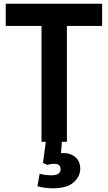

<svg xmlns="http://www.w3.org/2000/svg" viewBox="-20 -765 582 1036"><path d="M204 0H341V-625H531V-745H11V-625H204ZM266 251Q340 251 376.5 219.5Q413 188 413 145Q413 106 387.5 83.5Q362 61 324 61Q317 61 309 62L314 0H227L212 114L235 125Q240 123 251.5 121Q263 119 274 119Q307 119 307 148Q307 181 256 181Q244 181 226 179Q208 177 194 172L182 240Q202 246 226 248.5Q250 251 266 251Z"/></svg>

Font: Plus Jakarta Sans
Style: Bold
Weight: 700
Designer: Gumpita Rahayu
Foundry: Tokotype
Version: Version 2.004; ttfautohint (v1.8.3)